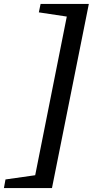

<svg xmlns="http://www.w3.org/2000/svg" viewBox="-94 -765 481 979"><path d="M359 -745 171 194H-74L-66 150L145 120L73 191L259 -743L303 -672L104 -702L113 -745Z"/></svg>

Font: Piazzolla Thin
Style: Bold Italic
Weight: 700
Italic angle: -11.3°
Version: Version 2.005